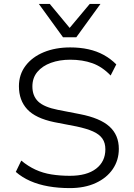

<svg xmlns="http://www.w3.org/2000/svg" viewBox="-20 -956 687 984"><path d="M338 8Q279 8 228 -1Q177 -10 135 -28.5Q93 -47 61 -75L89 -133Q124 -104 162 -86.5Q200 -69 244 -62Q288 -55 338 -55Q425 -55 472.5 -91.5Q520 -128 520 -191Q520 -224 504.5 -246Q489 -268 456.5 -282.5Q424 -297 372 -308L258 -330Q162 -350 119.5 -396Q77 -442 77 -514Q77 -574 111 -619Q145 -664 204.5 -688.5Q264 -713 340 -713Q390 -713 433 -703.5Q476 -694 511.5 -674.5Q547 -655 576 -626L547 -569Q504 -614 453.5 -632Q403 -650 340 -650Q285 -650 241 -634Q197 -618 171.5 -587.5Q146 -557 146 -513Q146 -464 176 -435.5Q206 -407 277 -393L390 -371Q493 -351 541 -307.5Q589 -264 589 -193Q589 -135 558 -89.5Q527 -44 470.5 -18Q414 8 338 8ZM303 -765 179 -936H235L337 -813L440 -936H495L371 -765Z"/></svg>

Font: Nunito Sans 8pt Light
Style: Regular
Weight: 300
Version: Version 3.101;gftools[0.9.27]